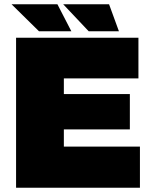

<svg xmlns="http://www.w3.org/2000/svg" viewBox="-20 -876 698 896"><path d="M55 0V-700H626V-510H278V-437H586V-272H278V-192H633V0ZM394 -730 275 -856H489L535 -730ZM162 -730 34 -856H248L313 -730Z"/></svg>

Font: REM Medium Black
Style: Regular
Weight: 900
Version: Version 1.005;gftools[0.9.28]